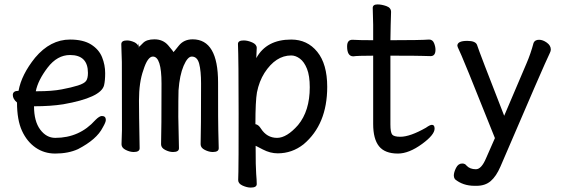

<svg xmlns="http://www.w3.org/2000/svg" viewBox="-20 -671 2540 869"><path d="M230 24Q180 24 141 -3Q102 -30 79.5 -79Q57 -128 57 -207Q38 -223 38 -241Q38 -260 64 -260Q77 -333 139 -410Q208 -492 297 -492Q357 -492 392.5 -469.5Q428 -447 442 -412Q456 -377 456 -340Q456 -306 451 -285Q437 -229 266 -199Q209 -190 134 -190Q134 -122 162 -84.5Q190 -47 230 -47Q340 -47 412 -128Q430 -146 441 -146Q459 -146 459 -128Q459 -118 445 -94Q418 -40 333 4Q289 24 230 24ZM142 -258H150Q215 -258 259.5 -266.5Q304 -275 332.5 -284Q361 -293 369.5 -304.5Q378 -316 378 -341Q378 -422 297 -422Q239 -422 195.5 -365Q152 -308 142 -258Z M585 17Q568 17 549 7.5Q530 -2 530 -18L532 -83Q532 -369 531.5 -390.5Q531 -412 530 -436.5Q529 -461 529 -471Q529 -488 555 -488Q571 -488 590 -479Q602 -472 606 -463V-462Q606 -460 607 -459Q608 -456 608 -453V-459Q612 -460 627 -476Q643 -493 679 -493Q718 -493 741.5 -465.5Q765 -438 765 -435Q766 -435 789 -464Q812 -493 852 -493Q967 -493 967 -297.5Q967 -102 968 -81Q970 -23 970 0Q970 17 943 17Q926 17 907 7.5Q888 -2 888 -18Q890 -82 890 -293Q890 -350 881.5 -382.5Q873 -415 848 -415Q829 -415 811 -373Q793 -331 788 -262Q787 -228 787 -142L790 0Q790 17 763 17Q746 17 727.5 7.5Q709 -2 709 -18Q711 -82 711 -293Q711 -415 672 -415Q648 -415 629 -354Q609 -299 609 -215Q609 -165 612 0Q612 17 585 17ZM607 -459Q607 -461 606 -463Q606 -467 609 -475L608 -459Z M1115 178Q1098 178 1078 169Q1058 160 1058 144Q1058 132 1059 106Q1060 80 1060 -157Q1060 -403 1057 -472Q1057 -488 1083 -488Q1101 -488 1121.5 -479Q1142 -470 1142 -454Q1142 -448 1141 -432Q1140 -420 1140 -408Q1186 -492 1298 -492Q1371 -492 1416 -436.5Q1461 -381 1461 -278Q1461 -108 1354 -18Q1302 23 1237 23Q1203 23 1169.5 5.5Q1136 -12 1137 -11Q1137 87 1139.5 116Q1142 145 1142 162Q1142 178 1115 178ZM1234 -47Q1278 -47 1329 -105Q1382 -169 1382 -276Q1382 -328 1369.5 -359.5Q1357 -391 1337.5 -405.5Q1318 -420 1298 -420Q1228 -420 1177 -341Q1153 -303 1143 -253Q1136 -213 1136 -109Q1150 -107 1161 -89Q1188 -47 1234 -47Z M1781 24Q1722 24 1695.5 -9Q1669 -42 1669 -110V-419Q1597 -419 1579 -416Q1551 -416 1551 -461Q1551 -491 1575 -491Q1605 -489 1669 -489V-559Q1667 -615 1667 -635Q1667 -651 1689 -651Q1707 -651 1728.5 -643.5Q1750 -636 1750 -617Q1748 -563 1747 -489Q1883 -489 1922 -492Q1938 -492 1944.5 -476Q1951 -460 1951 -446Q1951 -417 1929 -417Q1909 -417 1890 -418Q1871 -419 1747 -419V-108Q1747 -72 1755 -62Q1763 -52 1792 -52Q1836 -52 1908 -93Q1926 -106 1935 -106Q1947 -106 1947 -89Q1947 -61 1891 -20Q1831 24 1781 24Z M2137 170Q2176 170 2201 148.5Q2226 127 2245 83Q2443 -379 2469 -432Q2473 -440 2473 -447Q2473 -465 2455 -478Q2437 -491 2420 -491Q2401 -491 2395 -477Q2382 -428 2363 -384L2262 -147Q2149 -436 2139 -468Q2132 -486 2095 -486Q2050 -486 2050 -464L2052 -457Q2070 -423 2220 -46L2180 45Q2159 95 2134 95Q2107 95 2092 79Q2085 69 2072 69Q2054 69 2044 89Q2034 109 2034 124Q2034 132 2039 140Q2075 170 2128 170Z"/></svg>

Font: LXGW WenKai Mono TC
Style: Bold
Weight: 700
Designer: LXGW / Fontworks Inc.
Foundry: LXGW / Fontworks Inc.
Version: Version 1.330